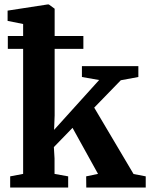

<svg xmlns="http://www.w3.org/2000/svg" viewBox="-20 -839 672 859"><path d="M25.5 0V-50L83.5 -61V-731.5L14 -745.5V-791.5L192.5 -819H198.5L224.5 -800V-322.5L222 -258L423.5 -481L346.5 -494.5V-543H599V-494.5L520.5 -480L401.5 -357.5L577.5 -60.5L632 -50V0H366L365.5 -50L418.5 -61L304.5 -267L221 -181L224 -130V-61L285 -50V0ZM15 -678H353V-620.5H15Z"/></svg>

Font: Merriweather 48pt
Style: Bold
Weight: 700
Version: Version 2.100